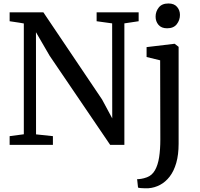

<svg xmlns="http://www.w3.org/2000/svg" viewBox="-20 -812 1122 1076"><path d="M34 0V-49L113.5 -59.5V-680.5Q101 -683 87.5 -685Q74 -687 60.8 -689Q47.5 -691 34 -693V-743H223L552 -254.5L609 -148.5L608.5 -681L521.5 -693V-743H757V-693L677 -681V0H597.5L258.5 -499L181.5 -631.5L182 -59L276.5 -49V0ZM811.5 243Q804.5 243.5 792 243.2Q779.5 243 768.2 242Q757 241 753.5 239L748.5 192Q756 192.5 771 190.2Q786 188 803.5 181.5Q832 171 848.5 142Q865 113 871.8 69Q878.5 25 878.5 -30L877.5 -474L801.5 -492.5V-548L956.5 -566.5H959L981 -549.5V-6.5Q981 55 967.8 101Q954.5 147 931 177.5Q907.5 208 876.8 224.2Q846 240.5 811.5 243ZM916 -653.5Q884.5 -653.5 868.2 -672.8Q852 -692 852 -718.5Q852 -747.5 869.8 -770Q887.5 -792.5 923.5 -792.5H924.5Q956 -792.5 972.2 -773.5Q988.5 -754.5 988.5 -728.5Q988.5 -699.5 970.8 -676.5Q953 -653.5 917 -653.5Z"/></svg>

Font: Merriweather 20pt
Style: Regular
Weight: 400
Version: Version 2.100